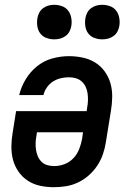

<svg xmlns="http://www.w3.org/2000/svg" viewBox="-20 -772 540 800"><path d="M204 8Q175 8 147 2Q119 -4 96 -19Q73 -34 57 -57Q41 -80 34 -107Q27 -134 27.5 -163Q28 -192 33 -221L47 -309H341L343 -323Q346 -338 346.5 -353Q347 -368 345 -382.5Q343 -397 337 -410Q331 -423 320.5 -432.5Q310 -442 296 -446Q282 -450 267 -450Q250 -450 233 -446Q216 -442 201 -432.5Q186 -423 175.5 -408Q165 -393 161 -376H60Q68 -410 87 -441.5Q106 -473 134.5 -496Q163 -519 198 -528.5Q233 -538 267 -538Q296 -538 324.5 -532Q353 -526 376.5 -511.5Q400 -497 416.5 -474Q433 -451 440.5 -424Q448 -397 447.5 -367.5Q447 -338 442 -309L421 -179Q417 -153 408.5 -128.5Q400 -104 385 -81.5Q370 -59 349.5 -41Q329 -23 304.5 -11.5Q280 0 254.5 4Q229 8 204 8ZM206 -80Q227 -80 248.5 -88Q270 -96 286 -113Q302 -130 310 -151Q318 -172 322 -193L326 -221H134L132 -207Q129 -192 128.5 -177Q128 -162 130 -148Q132 -134 137.5 -121Q143 -108 153 -98Q163 -88 177 -84Q191 -80 206 -80ZM406 -608Q389 -608 373 -614Q357 -620 347.5 -633Q338 -646 335.5 -663Q333 -680 336 -697Q338 -709 344 -720Q350 -731 360.5 -738.5Q371 -746 382.5 -749Q394 -752 406 -752Q423 -752 439 -746Q455 -740 464.5 -727Q474 -714 477 -697Q480 -680 477 -663Q475 -651 469 -640Q463 -629 452.5 -621.5Q442 -614 430 -611Q418 -608 406 -608ZM206 -608Q189 -608 173 -614Q157 -620 147.5 -633Q138 -646 135.5 -663Q133 -680 136 -697Q138 -709 144 -720Q150 -731 160.5 -738.5Q171 -746 182.5 -749Q194 -752 206 -752Q223 -752 239 -746Q255 -740 264.5 -727Q274 -714 277 -697Q280 -680 277 -663Q275 -651 269 -640Q263 -629 252.5 -621.5Q242 -614 230 -611Q218 -608 206 -608Z"/></svg>

Font: Iosevka Curly Semibold Oblique
Style: Regular
Weight: 600
Italic angle: -9°
Monospace: yes
Designer: Belleve Invis
Foundry: Belleve Invis
Version: Version 11.1.0; ttfautohint (v1.8.3)